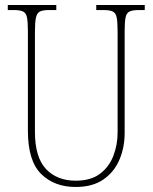

<svg xmlns="http://www.w3.org/2000/svg" viewBox="-20 -734 608 764"><path d="M281 10Q196 10 143.5 -42Q91 -94 91 -214V-608Q91 -646 87.5 -664Q84 -682 72 -688Q60 -694 35 -694H11V-714H204V-694H175Q150 -694 138.5 -688Q127 -682 123 -663.5Q119 -645 119 -606V-210Q119 -108 163 -61.5Q207 -15 281 -15Q342 -15 378.5 -43Q415 -71 431.5 -115Q448 -159 448 -207V-607Q448 -645 444.5 -663.5Q441 -682 429 -688Q417 -694 392 -694H363V-714H556V-694H532Q507 -694 495 -688Q483 -682 479.5 -663.5Q476 -645 476 -607V-205Q476 -147 455 -98Q434 -49 391 -19.5Q348 10 281 10Z"/></svg>

Font: Noto Serif Tamil Condensed Thin
Style: Italic
Weight: 100
Width: 3
Italic angle: -12°
Designer: Indian Type Foundry, Tom Grace, and the Monotype Design Team
Foundry: Monotype Imaging Inc.
Version: Version 2.003; ttfautohint (v1.8.4.7-5d5b)